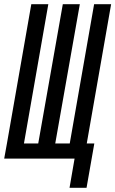

<svg xmlns="http://www.w3.org/2000/svg" viewBox="-24 -755 549 914"><path d="M307 139 331 0H-4L9 -72L125 -735H206L90 -72H158L275 -735H356L239 -72H308L424 -735H505L389 -72H425L388 139Z"/></svg>

Font: Iosevka SS08
Style: Italic
Weight: 400
Italic angle: -10°
Monospace: yes
Designer: Belleve Invis
Foundry: Belleve Invis
Version: 2.1.0; ttfautohint (v1.8.2)